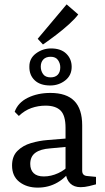

<svg xmlns="http://www.w3.org/2000/svg" viewBox="-20 -848 479 876"><path d="M152 8Q102 8 68.5 -18Q35 -44 35 -93Q35 -135 59.5 -159.5Q84 -184 121 -195Q158 -206 196 -209L294 -217V-179L209 -171Q165 -168 141.5 -151Q118 -134 118 -100Q118 -73 133.5 -58Q149 -43 180 -43Q213 -43 245.5 -58Q278 -73 295 -95L304 -76Q283 -39 242.5 -15.5Q202 8 152 8ZM47 -338Q62 -380 107 -402Q152 -424 210 -424Q283 -424 319 -387.5Q355 -351 355 -276V-69Q355 -47 377 -45L418 -41V-7Q408 -4 387 1Q366 6 348 6Q318 6 300.5 -11Q283 -28 279 -61V-265Q279 -321 256.5 -343.5Q234 -366 188 -366Q154 -366 123 -355Q92 -344 66 -319ZM209 -458Q163 -458 138 -482Q113 -506 114 -545Q114 -582 144.5 -604.5Q175 -627 213 -627Q258 -627 282.5 -603Q307 -579 307 -543Q307 -504 277.5 -481Q248 -458 209 -458ZM211 -495Q232 -495 243.5 -507Q255 -519 255 -541Q255 -559 244.5 -574Q234 -589 211 -589Q189 -589 177.5 -576.5Q166 -564 166 -544Q166 -525 176.5 -510Q187 -495 211 -495ZM152 -671 284 -828 337 -782Q322 -762 295 -737.5Q268 -713 236.5 -689Q205 -665 176 -645Z"/></svg>

Font: Yrsa
Style: Regular
Weight: 400
Designer: Anna Giedrys (Yrsa+Rasa design), David Brezina (Yrsa art-direction, Rasa art-direction, design)
Foundry: Rosetta Type Foundry
Version: Version 2.004